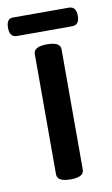

<svg xmlns="http://www.w3.org/2000/svg" viewBox="-118 -647 408 700"><g transform="rotate(-10 86.0 -297.0)"><path d="M86.4 11.7Q36.6 11.7 36.6 -15.6V-460.9Q36.6 -488.3 86.4 -488.3Q135.7 -488.3 135.7 -460.9V-15.6Q135.7 11.7 86.4 11.7ZM-43 -571.3Q-43 -606 -19.5 -606H188Q215.3 -606 215.3 -571.3Q215.3 -537.1 188 -537.1H-15.6Q-43 -537.1 -43 -571.3Z"/></g></svg>

Font: Gayathri
Style: Bold
Weight: 700
Designer: Binoy Dominic <binoy.domenic@gmail.com>
Foundry: SMC
Version: Version 1.000